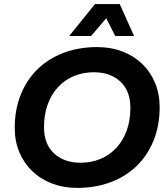

<svg xmlns="http://www.w3.org/2000/svg" viewBox="-20 -908 820 938"><path d="M357 10Q290 10 234 -11.5Q178 -33 137.5 -72Q97 -111 74.5 -164.5Q52 -218 52 -283Q52 -373 81.5 -446Q111 -519 164 -570.5Q217 -622 291 -650Q365 -678 455 -678Q522 -678 578 -656.5Q634 -635 674.5 -596Q715 -557 737.5 -503Q760 -449 760 -385Q760 -295 730.5 -222Q701 -149 648 -97.5Q595 -46 521 -18Q447 10 357 10ZM374 -113Q426 -113 470.5 -131.5Q515 -150 547.5 -184.5Q580 -219 598.5 -269Q617 -319 617 -381Q617 -464 568 -509.5Q519 -555 438 -555Q386 -555 341.5 -536.5Q297 -518 264.5 -483.5Q232 -449 213.5 -399Q195 -349 195 -287Q195 -204 244 -158.5Q293 -113 374 -113ZM543 -732 499 -819 425 -732H318L444 -888H565L635 -732Z"/></svg>

Font: Celebes
Style: Bold Italic
Weight: 700
Italic angle: -10°
Designer: Anugrah Pasau
Foundry: Lafontype
Version: Version 1.000; ttfautohint (v1.8.4)